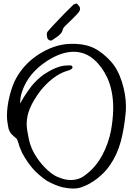

<svg xmlns="http://www.w3.org/2000/svg" viewBox="-20 -1093 774 1118"><path d="M409.2 -1067.4Q412.6 -1069.3 426.8 -1072.8Q427.7 -1071.3 434.1 -1064.9Q440.4 -1058.6 443.1 -1054Q445.8 -1049.3 445.8 -1043.5V-1041.5V-1039.1Q445.8 -1028.8 429.7 -1011.7Q393.1 -973.1 373.5 -955.6Q355 -939.9 347.7 -926.8Q345.2 -917 341.6 -909.2Q337.9 -901.4 330.8 -894.5Q323.7 -887.7 319.6 -884Q315.4 -880.4 305.2 -873.5Q294.9 -866.7 291.5 -864.3Q290.5 -863.8 287.8 -861.8Q285.2 -859.9 283.4 -858.9Q281.7 -857.9 279.5 -857.2Q277.3 -856.4 275.1 -856.4Q272.9 -856.4 270.5 -857.9Q252.9 -862.3 252.9 -889.6V-895Q252.4 -898.9 253.9 -902.6Q255.4 -906.2 256.8 -908.4Q258.3 -910.6 262 -914.6Q265.6 -918.5 266.6 -919.9Q281.7 -937.5 311 -967.8Q340.3 -998 350.1 -1008.8Q360.4 -1020 380.4 -1039.1Q400.4 -1058.1 409.2 -1067.4ZM376 -836.9Q393.1 -837.9 405.8 -837.9L424.3 -837.4Q487.3 -834 531.7 -810.8Q576.2 -787.6 621.6 -739.7Q664.6 -694.3 689 -618.9Q713.4 -543.5 713.4 -471.7Q713.4 -457 712.4 -443.4Q704.1 -347.7 683.6 -270.3Q663.1 -192.9 618.7 -128.9Q591.3 -89.4 548.6 -55.4Q505.9 -21.5 462.4 -5.9Q437.5 4.9 405.3 4.9Q379.9 4.9 343.8 -2.4Q300.8 -13.7 252.4 -40.5Q202.6 -75.2 170.9 -111.3Q139.2 -147.5 109.4 -201.7Q91.8 -239.7 88.4 -257.3Q86.9 -260.3 85 -266.4Q83 -272.5 81.8 -276.1Q80.6 -279.8 77.4 -284.2Q74.2 -288.6 69.8 -291Q66.9 -293.9 57.9 -301.8Q48.8 -309.6 43.7 -315.9Q38.6 -322.3 35.6 -329.6Q31.2 -337.4 29.1 -347.2Q26.9 -356.9 25.4 -368.9Q23.9 -380.9 22.5 -387.2Q20.5 -401.9 20.5 -419.4Q20.5 -472.2 36.1 -534.9Q51.8 -597.7 74.7 -638.7Q122.1 -723.1 206.1 -776.9Q291 -831.1 376 -836.9ZM252 -736.8Q145 -666.5 109.4 -562Q97.7 -528.3 97.7 -499.5Q97.7 -495.1 98.1 -490.7Q116.2 -528.3 163.6 -591.8Q194.8 -629.9 235.4 -659.7Q306.6 -706.1 356.9 -710.9Q368.2 -712.4 381.3 -712.4Q387.2 -712.4 391.6 -711.9Q403.3 -711.9 401.9 -696.8Q395.5 -687.5 374 -681.2Q310.5 -663.6 247.1 -600.1Q211.9 -564.9 180.9 -513.7Q149.9 -462.4 140.6 -419.4Q135.3 -394 135.3 -370.6Q135.3 -342.3 147.9 -282.7Q160.2 -225.1 194.8 -174.8Q220.7 -135.7 258.1 -101.3Q295.4 -66.9 332 -56.6Q360.4 -44.9 391.6 -44.9Q441.9 -44.9 477.1 -74.2Q536.1 -117.2 574.5 -187.7Q612.8 -258.3 627 -336.9Q637.2 -395 638.7 -445.8Q639.2 -455.1 639.2 -463.9Q639.2 -564.9 604.5 -640.6Q575.2 -704.1 527.6 -746.1Q480 -788.1 417 -791.5Q413.1 -791.5 409.2 -791.5Q335.9 -791.5 252 -736.8Z"/></svg>

Font: Avessa
Style: Medium
Weight: 500
Designer: Arman Khorramak
Foundry: Arman Khorramak
Version: Version 1.000; ttfautohint (v1.8.1)